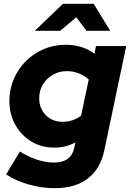

<svg xmlns="http://www.w3.org/2000/svg" viewBox="-20 -770 680 1004"><path d="M267 214Q199 214 131 195Q63 176 12 142L84 22Q128 50 174 65Q220 80 263 80Q353 80 369 0L374 -25Q323 2 263 2Q197 2 144 -30Q91 -62 60 -117.5Q29 -173 29 -242Q29 -303 52 -356.5Q75 -410 115 -450Q155 -490 208.5 -513Q262 -536 323 -536Q367 -536 405.5 -524Q444 -512 474 -489L482 -529H640L525 18Q505 113 439 163.5Q373 214 267 214ZM307 -133Q361 -133 404 -165L444 -354Q423 -374 393 -386Q363 -398 329 -398Q289 -398 256 -379Q223 -360 204 -328Q185 -296 185 -256Q185 -203 219.5 -168Q254 -133 307 -133ZM162 -609 309 -750H470L556 -609H432L379 -680L295 -609Z"/></svg>

Font: Red Hat Display Black
Style: Italic
Weight: 900
Italic angle: -12°
Designer: Pentagram, MCKL
Foundry: Pentagram, MCKL
Version: Version 1.023; ttfautohint (v1.8.3)